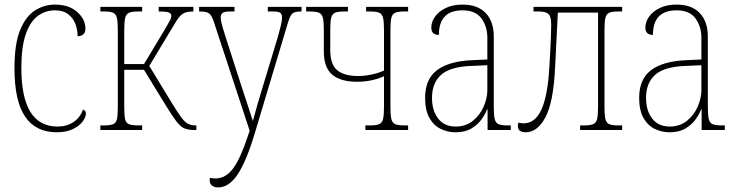

<svg xmlns="http://www.w3.org/2000/svg" viewBox="-20 -566 3204 836"><path d="M227 10Q136 10 89.5 -58Q43 -126 43 -269Q43 -376 68 -436Q93 -496 133 -521Q173 -546 219 -546Q280 -546 316 -514Q352 -482 352 -441Q352 -410 318 -408Q318 -435 308.5 -461Q299 -487 277 -504Q255 -521 219 -521Q178 -521 145 -497Q112 -473 92.5 -418Q73 -363 73 -269Q73 -15 231 -15Q271 -15 300.5 -35Q330 -55 341 -89Q354 -85 354 -72Q354 -56 340 -37Q326 -18 297.5 -4Q269 10 227 10Z M417 0V-20H433Q460 -20 473 -25.5Q486 -31 489.5 -48Q493 -65 493 -102V-434Q493 -471 489 -488Q485 -505 472.5 -510.5Q460 -516 434 -516H417V-536H599V-516H581Q555 -516 542 -510.5Q529 -505 525 -488Q521 -471 521 -434V-287H607L699 -440Q715 -467 720.5 -478Q726 -489 726 -497Q726 -507 715.5 -511.5Q705 -516 671 -516V-536H822V-516Q792 -516 776.5 -506.5Q761 -497 744 -468L630 -279L728 -118Q753 -77 768.5 -56Q784 -35 798 -27.5Q812 -20 832 -20H835V0H827Q800 0 783 -7Q766 -14 748 -37.5Q730 -61 700 -110L607 -262H521V-102Q521 -65 524.5 -48Q528 -31 541 -25.5Q554 -20 582 -20H599V0Z M930 250Q913 250 903 242Q893 234 893 218Q893 212 894 208Q903 211 917 211Q963 211 995 167.5Q1027 124 1058 30L1067 3L912 -468Q903 -497 892 -506.5Q881 -516 851 -516H847V-536H1001V-516H980Q956 -516 948.5 -509Q941 -502 941 -491Q941 -476 948 -451.5Q955 -427 962 -406L1029 -198Q1044 -153 1057 -113Q1070 -73 1081 -39Q1090 -73 1101.5 -113Q1113 -153 1127 -198L1190 -406Q1196 -428 1202 -451.5Q1208 -475 1208 -491Q1208 -502 1201.5 -509Q1195 -516 1170 -516H1146V-536H1293V-516H1291Q1260 -516 1251 -505Q1242 -494 1234 -468L1090 12Q1053 136 1015 193Q977 250 930 250Z M1571 0V-20H1592Q1618 -20 1631 -25.5Q1644 -31 1648 -48Q1652 -65 1652 -102V-234Q1628 -223 1598 -216.5Q1568 -210 1535 -210Q1464 -210 1427 -240.5Q1390 -271 1390 -342V-434Q1390 -471 1386 -488Q1382 -505 1369 -510.5Q1356 -516 1330 -516H1313V-536H1495V-516H1478Q1451 -516 1438.5 -510.5Q1426 -505 1422 -488Q1418 -471 1418 -434V-347Q1418 -286 1448 -260.5Q1478 -235 1540 -235Q1567 -235 1598 -241.5Q1629 -248 1652 -259V-434Q1652 -471 1648 -488Q1644 -505 1631 -510.5Q1618 -516 1592 -516H1574V-536H1757V-516H1740Q1713 -516 1700.5 -510.5Q1688 -505 1684 -488Q1680 -471 1680 -434V-102Q1680 -65 1684 -48Q1688 -31 1700.5 -25.5Q1713 -20 1740 -20H1757V0Z M1963 10Q1929 10 1898.5 -5Q1868 -20 1849.5 -53Q1831 -86 1831 -140Q1831 -222 1883.5 -261Q1936 -300 2037 -304L2102 -307V-402Q2102 -450 2076.5 -485.5Q2051 -521 1994 -521Q1891 -521 1891 -414Q1858 -414 1858 -446Q1858 -471 1874.5 -494Q1891 -517 1921.5 -531.5Q1952 -546 1994 -546Q2060 -546 2095 -509Q2130 -472 2130 -407V-102Q2130 -65 2134 -48Q2138 -31 2150.5 -25.5Q2163 -20 2188 -20H2204V0H2103V-90H2101Q2093 -69 2076.5 -46Q2060 -23 2032.5 -6.5Q2005 10 1963 10ZM1964 -15Q2008 -15 2039 -40Q2070 -65 2086 -102Q2102 -139 2102 -173V-282L2034 -279Q1941 -276 1901 -240.5Q1861 -205 1861 -140Q1861 -84 1888 -49.5Q1915 -15 1964 -15Z M2269 10Q2235 10 2235 -17Q2235 -22 2235.5 -25.5Q2236 -29 2237 -32Q2249 -29 2260 -29Q2310 -29 2337.5 -89Q2365 -149 2372 -275Q2374 -306 2376 -343Q2378 -380 2379 -412Q2380 -444 2380 -461Q2380 -493 2368.5 -504.5Q2357 -516 2327 -516H2303V-536H2689V-516H2671Q2645 -516 2632.5 -510.5Q2620 -505 2616 -488Q2612 -471 2612 -434V-102Q2612 -65 2616 -48Q2620 -31 2632.5 -25.5Q2645 -20 2671 -20H2689V0H2506V-20H2524Q2550 -20 2563 -25.5Q2576 -31 2580 -48Q2584 -65 2584 -102V-511H2409L2397 -273Q2390 -121 2355 -55.5Q2320 10 2269 10Z M2895 10Q2861 10 2830.5 -5Q2800 -20 2781.5 -53Q2763 -86 2763 -140Q2763 -222 2815.5 -261Q2868 -300 2969 -304L3034 -307V-402Q3034 -450 3008.5 -485.5Q2983 -521 2926 -521Q2823 -521 2823 -414Q2790 -414 2790 -446Q2790 -471 2806.5 -494Q2823 -517 2853.5 -531.5Q2884 -546 2926 -546Q2992 -546 3027 -509Q3062 -472 3062 -407V-102Q3062 -65 3066 -48Q3070 -31 3082.5 -25.5Q3095 -20 3120 -20H3136V0H3035V-90H3033Q3025 -69 3008.5 -46Q2992 -23 2964.5 -6.5Q2937 10 2895 10ZM2896 -15Q2940 -15 2971 -40Q3002 -65 3018 -102Q3034 -139 3034 -173V-282L2966 -279Q2873 -276 2833 -240.5Q2793 -205 2793 -140Q2793 -84 2820 -49.5Q2847 -15 2896 -15Z"/></svg>

Font: Noto Serif Condensed Thin
Style: Regular
Weight: 100
Width: 3
Designer: Monotype Design Team
Foundry: Monotype Imaging Inc.
Version: Version 2.013; ttfautohint (v1.8.4.7-5d5b)